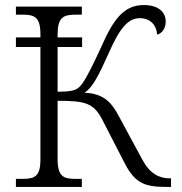

<svg xmlns="http://www.w3.org/2000/svg" viewBox="-20 -740 721 760"><path d="M43 0H304V-32H277C231 -32 208 -42 208 -111V-341C318 -341 350 -332 384 -268L474 -93C517 -10 558 0 645 0H657V-34H652C610 -34 573 -53 544 -107L451 -279C422 -334 391 -370 314 -373C346 -392 370 -440 411 -531C455 -632 489 -668 533 -668C573 -668 599 -643 602 -603C621 -607 636 -628 636 -655C636 -687 613 -720 549 -720C471 -720 429 -664 382 -557C349 -485 324 -435 307 -411C289 -387 280 -377 208 -377V-554H305V-592H208V-602C208 -672 230 -682 281 -682H304V-714H43V-682H70C117 -682 140 -672 140 -604V-592H43V-554H140V-109C140 -41 117 -32 69 -32H43Z"/></svg>

Font: Noto Serif Light
Style: Regular
Weight: 300
Designer: Monotype Design Team
Foundry: Monotype Imaging Inc.
Version: Version 2.013